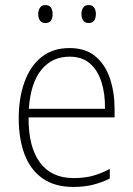

<svg xmlns="http://www.w3.org/2000/svg" viewBox="-20 -729 527 759"><path d="M255 -539Q318 -539 357 -506.5Q396 -474 414.5 -419Q433 -364 433 -297V-265H93Q92 -149 137.5 -87Q183 -25 271 -25Q311 -25 343 -33Q375 -41 414 -61V-23Q381 -7 346.5 1.5Q312 10 270 10Q196 10 148 -24Q100 -58 77 -119Q54 -180 54 -262Q54 -341 76.5 -404Q99 -467 143.5 -503Q188 -539 255 -539ZM255 -505Q186 -505 143.5 -453Q101 -401 94 -299H395Q396 -358 381 -405Q366 -452 335 -478.5Q304 -505 255 -505ZM131 -673Q131 -688 138 -698.5Q145 -709 159 -709Q175 -709 181.5 -699Q188 -689 188 -673Q188 -657 181.5 -647.5Q175 -638 159 -638Q145 -638 138 -648Q131 -658 131 -673ZM302 -674Q302 -689 309 -699Q316 -709 330 -709Q345 -709 352 -699Q359 -689 359 -674Q359 -658 352.5 -648Q346 -638 330 -638Q316 -638 309 -648Q302 -658 302 -674Z"/></svg>

Font: Noto Sans Ethiopic SemiCondensed ExtraLight
Style: Regular
Weight: 200
Width: 4
Designer: Monotype Design Team
Foundry: Monotype Imaging Inc.
Version: Version 2.102; ttfautohint (v1.8.4.7-5d5b)